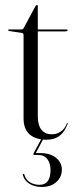

<svg xmlns="http://www.w3.org/2000/svg" viewBox="-20 -547 300 762"><path d="M66 -416.5 16 -424Q14 -424.5 13.2 -425.2Q12.5 -426 12.5 -427.5Q12.5 -428.5 13.2 -429.2Q14 -430 15 -430H63Q68 -430 70.5 -431.5Q73 -433 74.5 -436.5L121 -523Q122.5 -525 123.5 -526Q124.5 -527 126.5 -527Q128.5 -527 129.2 -526Q130 -525 130 -523V-86Q130 -49.5 144.8 -31.8Q159.5 -14 185 -14Q195.5 -14 204.5 -16.8Q213.5 -19.5 221.2 -24.8Q229 -30 235.2 -38.2Q241.5 -46.5 245.5 -57.5Q246.5 -59.5 248 -59Q249.5 -58.5 248.5 -56Q240.5 -34 228.8 -20Q217 -6 201 0.8Q185 7.5 164.5 7.5Q122.5 7.5 98 -13.2Q73.5 -34 73.5 -77V-406.5Q73.5 -410.5 72 -413.2Q70.5 -416 66 -416.5ZM108.5 -422.5 109.5 -430H244Q246.5 -430 247.5 -429.2Q248.5 -428.5 248.5 -427Q248.5 -425 246 -423.8Q243.5 -422.5 238.5 -422.5ZM146.5 -0.5H154.5L120.5 63.5L119 60.5Q124.5 60.5 128.5 60.5Q132.5 60.5 139.5 60.5Q179.5 60.5 202.5 79.5Q225.5 98.5 225.5 126Q225.5 156 203.5 175.5Q181.5 195 145.5 195Q116 195 96 181.8Q76 168.5 71 148.5Q70 146 70.5 145Q71 144 72.5 143.5Q74.5 142.5 75.5 143.5Q76.5 144.5 77 147Q83 167.5 99.8 177Q116.5 186.5 136.5 186.5Q180.5 186.5 180.5 127.5Q180.5 101.5 168.2 84.8Q156 68 131 68H116.5Q113.5 68 112.8 66Q112 64 113.5 61Z"/></svg>

Font: Fraunces 120pt Light
Style: Regular
Weight: 300
Version: Version 1.000;[b76b70a41]